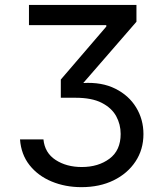

<svg xmlns="http://www.w3.org/2000/svg" viewBox="-20 -566 660 777"><path d="M309.6 191.4Q244.1 191.4 189 168.5Q133.8 145.5 99.6 102.3Q65.4 59.1 61 -2H155.8Q161.1 52.7 205.1 81.3Q249 109.9 311 109.9Q377.9 109.9 423.1 76.2Q468.3 42.5 468.3 -23.9Q468.3 -63 450 -96.2Q431.6 -129.4 391.6 -149.9Q351.6 -170.4 285.6 -170.4H226.1V-244.1L410.2 -458.5V-464.4H97.2V-545.9H532.2V-478L316.9 -230Q392.1 -234.4 446.8 -207Q501.5 -179.7 531 -131.1Q560.5 -82.5 560.5 -23.4Q560.5 39.1 528.3 87.6Q496.1 136.2 439.7 163.8Q383.3 191.4 309.6 191.4Z"/></svg>

Font: Inter-Regular
Style: Regular
Weight: 400
Designer: Rasmus Andersson
Foundry: rsms
Version: Version 4.000;git-a52131595